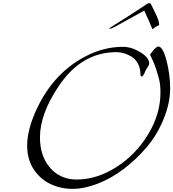

<svg xmlns="http://www.w3.org/2000/svg" viewBox="-20 -1186 1110 1230"><path d="M202 -458Q310 -711 526 -824Q644 -886 768 -886Q822 -886 879 -851.5Q936 -817 936 -778Q936 -772 927 -758Q918 -744 914 -737Q912 -730 906 -718Q895 -696 890 -696Q880 -696 880 -706Q880 -747 864 -777.5Q848 -808 823 -823Q775 -852 726 -852Q502 -852 356 -634Q236 -456 236 -306Q236 -186 301 -111Q366 -36 472 -36Q600 -36 724.5 -115Q849 -194 928.5 -324.5Q1008 -455 1008 -594Q1008 -645 998.5 -680.5Q989 -716 982 -738Q975 -760 968 -777Q961 -794 955 -806.5Q949 -819 942 -834Q942 -840 962.5 -864Q983 -888 994 -888Q1023 -888 1046.5 -799Q1070 -710 1070 -618.5Q1070 -527 1029 -425.5Q988 -324 921 -244.5Q854 -165 772.5 -103.5Q691 -42 605 -9Q519 24 444.5 24Q370 24 304.5 -6.5Q239 -37 196.5 -100.5Q154 -164 154 -254Q154 -344 202 -458ZM906 -1150Q927 -1166 936 -1166Q945 -1166 947 -1160Q949 -1154 974.5 -1103.5Q1000 -1053 1000 -1027Q1000 -1025 988 -1019.5Q976 -1014 968 -1007Q960 -1000 958 -1000L956 -999V-1000Q933 -1057 904 -1118L712 -1012Q694 -1002 682 -1002L680 -1004Q680 -1006 700 -1018Q800 -1080 906 -1150Z"/></svg>

Font: Miama
Style: Regular
Weight: 400
Italic angle: 16.5°
Designer: Linus Romer
Foundry: Linus Romer
Version: 0.32